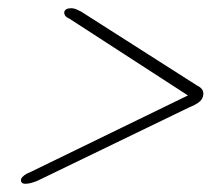

<svg xmlns="http://www.w3.org/2000/svg" viewBox="-20 -575 544 467"><path d="M440 -341 441.5 -345 55 -157Q45.5 -153.5 39.5 -149Q33.5 -144.5 31.5 -140Q30 -135 32.5 -131.5Q35 -128 42 -128Q48 -128 54.8 -129.8Q61.5 -131.5 70.5 -135L441.5 -314.5Q454.5 -319.5 463 -325.8Q471.5 -332 473.5 -340Q479 -358 458.5 -367.5L177 -547Q170 -550.5 164.5 -552.8Q159 -555 153.5 -555Q139 -555 136.5 -546.5Q135.5 -542 138.2 -537.5Q141 -533 149 -529.5Z"/></svg>

Font: Fraunces ExtraLight
Style: Italic
Weight: 250
Italic angle: -16°
Version: Version 1.000;[b76b70a41]